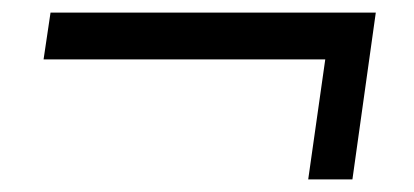

<svg xmlns="http://www.w3.org/2000/svg" viewBox="-20 -463 655 304"><path d="M538 -179H468L495 -369H49L60 -443H575Z"/></svg>

Font: Chivo Light Italic
Style: Regular
Weight: 300
Italic angle: -8.05°
Designer: Hector Gatti
Foundry: Omnibus-Type
Version: Version 1.007